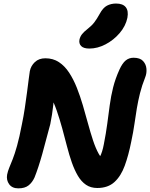

<svg xmlns="http://www.w3.org/2000/svg" viewBox="-20 -1036 840 1074"><path d="M82.6 17.6Q48 17.6 31.3 -5.4Q14.6 -28.4 19.8 -59Q23.8 -79 31.9 -98.4Q40 -117.8 51.2 -146.1Q62.4 -174.4 75.5 -221Q88.6 -267.6 102.8 -342Q111.8 -385 118.8 -431.5Q125.8 -478 131.3 -520.5Q136.8 -563 140.8 -594.5Q144.8 -626 146.8 -638Q152.8 -668 175.3 -689Q197.8 -710 233.8 -710Q276.8 -710 309.4 -688.6Q342 -667.2 366.5 -629.9Q391 -592.6 409.7 -545.5Q428.4 -498.4 443.4 -447.2Q458.4 -396 472.1 -345.6Q485.8 -295.2 500.1 -251.6Q514.4 -208 531.7 -176.6Q549 -145.2 571.2 -131.8L479 -93.6Q493.6 -103.4 509 -117.8Q524.4 -132.2 538.5 -158.4Q552.6 -184.6 560.8 -229Q572.8 -289.6 579.9 -343.2Q587 -396.8 593.8 -447.5Q600.6 -498.2 612.8 -546.9Q625 -595.6 648 -646.4Q664.4 -682.4 683 -697.7Q701.6 -713 727.2 -713Q763.4 -713 780.3 -694.6Q797.2 -676.2 799.2 -651.1Q801.2 -626 792.6 -604.6Q773.6 -556.6 763.1 -514.4Q752.6 -472.2 745.6 -430.8Q738.6 -389.4 732.2 -343.7Q725.8 -298 713.8 -242Q699 -167.4 677.8 -109.2Q656.6 -51 620.2 -17.7Q583.8 15.6 524 15.6Q487.4 15.6 461 -2.4Q434.6 -20.4 415.6 -52.7Q396.6 -85 381.9 -126.8Q367.2 -168.6 354.7 -217.4Q342.2 -266.2 328.2 -317.4Q314.2 -368.6 296.9 -418.6Q279.6 -468.6 254.6 -513L283.4 -518.6Q281.4 -478.8 278.1 -449.4Q274.8 -420 270.9 -394.9Q267 -369.8 261.4 -342Q237.6 -250.4 216.4 -174.5Q195.2 -98.6 173.2 -43.4Q160.6 -15.4 139.8 1.1Q119 17.6 82.6 17.6ZM480 -764.4Q447.4 -764.4 433.8 -778.6Q420.2 -792.8 424.6 -815Q428.4 -831.4 438.6 -844.5Q448.8 -857.6 468 -872.6Q493.6 -892.6 507.9 -911.5Q522.2 -930.4 537.6 -958.4Q556 -992.6 578.5 -1004.4Q601 -1016.2 629 -1016.2Q667.2 -1016.2 683.5 -995.8Q699.8 -975.4 692.6 -936.4Q683 -890.2 649.4 -851Q615.8 -811.8 570.7 -788.1Q525.6 -764.4 480 -764.4Z"/></svg>

Font: Shantell Sans Light
Style: Italic
Weight: 300
Italic angle: -11°
Designer: Stephen Nixon, Anya Danilova, Shantell Martin
Foundry: Arrow Type
Version: Version 1.008;[ac192a2d6]